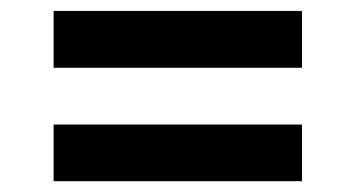

<svg xmlns="http://www.w3.org/2000/svg" viewBox="-20 -481 640 353"><path d="M535.2 -356.4V-460.9H78.6V-356.4ZM535.2 -147.9V-252H78.6V-147.9Z"/></svg>

Font: Roboto Mono SemiBold
Style: Regular
Weight: 600
Monospace: yes
Designer: Google
Version: Version 3.000